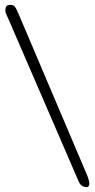

<svg xmlns="http://www.w3.org/2000/svg" viewBox="-20 -721 391 787"><path d="M22 -701Q35 -701 41 -693.5Q47 -686 60 -655L337 -3Q346 19 346 32Q346 46 335 46Q313 46 303 24L15 -642Q2 -668 2 -677Q2 -690 6.5 -695.5Q11 -701 22 -701Z"/></svg>

Font: EB Garamond 08
Style: Regular
Weight: 400
Version: Version 0.016 ; ttfautohint (v1.5)